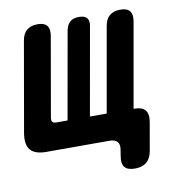

<svg xmlns="http://www.w3.org/2000/svg" viewBox="-106 -632 785 845"><g transform="rotate(-10 286.5 -210.0)"><path d="M430 140Q397 140 384 124Q371 108 377 75L381 50Q386 25 375.5 12.5Q365 0 340 0H58Q7 0 -13 -24.5Q-33 -49 -24 -100L46 -500Q51 -530 69 -545Q87 -560 117 -560Q147 -560 159 -545Q171 -530 166 -500L104 -145Q102 -132 106.5 -126Q111 -120 124 -120H174L243 -510Q248 -535 262 -547.5Q276 -560 302 -560Q328 -560 338 -547.5Q348 -535 343 -510L274 -120H349L416 -500Q421 -530 439 -545Q457 -560 487 -560Q517 -560 529 -545Q541 -530 536 -500L469 -120H472Q507 -120 521 -103Q535 -86 529 -51L507 75Q501 108 482 124Q463 140 430 140Z"/></g></svg>

Font: Maple Mono NL ExtraBold
Style: Italic
Weight: 800
Italic angle: -10°
Monospace: yes
Designer: subframe7536
Version: Version 7.000